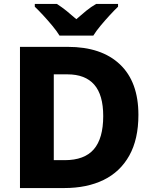

<svg xmlns="http://www.w3.org/2000/svg" viewBox="-20 -951 773 971"><path d="M680 -370Q680 -247 634 -164.5Q588 -82 504 -41Q420 0 305 0H81V-714H323Q493 -714 586.5 -625.5Q680 -537 680 -370ZM502 -364Q502 -471 456.5 -523Q411 -575 321 -575H252V-141H307Q407 -141 454.5 -196Q502 -251 502 -364ZM281 -771Q267 -794 244.5 -821Q222 -848 198.5 -873.5Q175 -899 156 -917V-931H268Q294 -914 317 -895.5Q340 -877 366 -854Q392 -877 416 -896.5Q440 -916 466 -931H577V-917Q559 -900 535.5 -874.5Q512 -849 489 -821.5Q466 -794 452 -771Z"/></svg>

Font: Noto Sans Syriac ExtraBold
Style: Regular
Weight: 800
Designer: Patrick Giasson and the Monotype Design Team
Foundry: Monotype Imaging Inc.
Version: Version 3.000; ttfautohint (v1.8.4.7-5d5b)